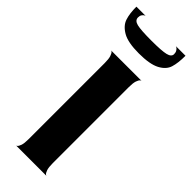

<svg xmlns="http://www.w3.org/2000/svg" viewBox="-272 -837 857 857"><g transform="rotate(45 156.5 -408.5)"><path d="M253 0H60Q60 2 65.5 -2.5Q71 -7 75.5 -20Q80 -33 80 -60V-540Q80 -566 75.5 -579.5Q71 -593 65.5 -597.5Q60 -602 60 -600H253Q253 -602 247 -597.5Q241 -593 236.5 -579.5Q232 -566 232 -539V-60Q232 -34 236.5 -20.5Q241 -7 247 -2.5Q253 2 253 0ZM312 -818Q312 -772 303 -743Q294 -714 260 -696Q226 -678 157 -678Q88 -678 54.5 -697.5Q21 -717 11.5 -746Q2 -775 2 -818H61Q59 -818 54.5 -815.5Q50 -813 45.5 -806.5Q41 -800 41 -789Q41 -770 65.5 -764Q90 -758 157 -758Q221 -758 246 -764Q271 -770 271 -787Q271 -798 266.5 -805Q262 -812 257.5 -815Q253 -818 251 -818Z"/></g></svg>

Font: Red Rose Bold
Style: Regular
Weight: 700
Designer: jaikishan Patel
Version: Version 1.000